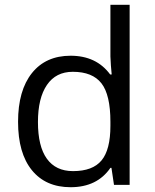

<svg xmlns="http://www.w3.org/2000/svg" viewBox="-20 -780 653 810"><path d="M450.2 -71.8H445.8Q389.6 9.8 277.8 9.8Q172.9 9.8 114.5 -62Q56.2 -133.8 56.2 -266.1Q56.2 -398.4 114.7 -471.7Q173.3 -544.9 277.8 -544.9Q386.7 -544.9 444.8 -465.8H451.2L447.8 -504.4L445.8 -542V-759.8H526.9V0H460.9ZM288.1 -58.1Q371.1 -58.1 408.4 -103.3Q445.8 -148.4 445.8 -249V-266.1Q445.8 -379.9 408 -428.5Q370.1 -477.1 287.1 -477.1Q215.8 -477.1 178 -421.6Q140.1 -366.2 140.1 -265.1Q140.1 -162.6 177.7 -110.4Q215.3 -58.1 288.1 -58.1Z"/></svg>

Font: f02132580
Style: Regular
Weight: 400
Foundry: Ascender Corporation
Version: Version 1.10